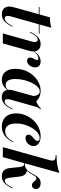

<svg xmlns="http://www.w3.org/2000/svg" viewBox="721 -1402 693 2175"><g transform="rotate(90 1067.5 -314.5)"><path d="M85.5 -208.1 176.6 -533.9Q209.7 -533.9 238.3 -537.5Q266.9 -541.1 294.4 -549.2L199.2 -208.1ZM58.9 -407.3 61.3 -416.1H362.9L360.5 -407.3ZM142.7 11.3Q88.7 11.3 66.5 -24.6Q44.4 -60.5 61.3 -120.2L85.5 -208.1H199.2L164.5 -86.3Q156.5 -54.8 162.9 -38.3Q169.4 -21.8 190.3 -21.8Q208.9 -21.8 226.2 -36.7Q243.5 -51.6 259.7 -83.1L274.2 -109.7H283.1L263.7 -73.4Q250.8 -49.2 233.5 -30.2Q216.1 -11.3 194 0Q171.8 11.3 142.7 11.3Z M416.9 -208.1 450.8 -329.8Q459.7 -361.3 453.6 -378.2Q447.6 -395.2 428.2 -395.2Q412.1 -395.2 395.6 -380.2Q379 -365.3 362.9 -334.7L347.6 -306.5H338.7L357.3 -340.3Q371 -366.1 387.9 -385.9Q404.8 -405.6 427 -416.9Q449.2 -428.2 477.4 -428.2Q512.9 -428.2 533.9 -412.1Q554.8 -396 560.5 -366.5Q566.1 -337.1 554.8 -296L529.8 -208.1ZM358.1 0 416.9 -208.1H529.8L471.8 0ZM668.5 -274.2Q651.6 -274.2 641.9 -283.9Q632.3 -293.5 632.3 -309.7Q632.3 -325 639.1 -338.7Q646 -352.4 652.8 -364.5Q659.7 -376.6 659.7 -387.1Q659.7 -402.4 639.5 -402.4Q619.4 -402.4 597.2 -387.5Q575 -372.6 556.5 -344.4L554.8 -349.2Q579.8 -387.9 610.9 -408.1Q641.9 -428.2 676.6 -428.2Q708.1 -428.2 725.8 -411.7Q743.5 -395.2 743.5 -365.3Q743.5 -341.9 733.1 -321Q722.6 -300 705.6 -287.1Q688.7 -274.2 668.5 -274.2Z M883.9 11.3Q825.8 11.3 792.7 -29.4Q759.7 -70.2 759.7 -142.7Q759.7 -200.8 779.4 -252.4Q799.2 -304 833.9 -343.1Q868.5 -382.3 913.7 -405.2Q958.9 -428.2 1008.9 -428.2Q1049.2 -428.2 1082.3 -412.1Q1115.3 -396 1140.3 -363.7L1068.5 -328.2Q1067.7 -372.6 1054.4 -395.6Q1041.1 -418.5 1016.1 -418.5Q990.3 -418.5 964.9 -394.8Q939.5 -371 919.4 -331Q899.2 -291.1 887.1 -242.3Q875 -193.5 875 -143.5Q875 -87.1 892.3 -59.3Q909.7 -31.5 942.7 -31.5Q960.5 -31.5 975.8 -40.3Q991.1 -49.2 1003.2 -66.9L1005.6 -63.7Q983.1 -26.6 952.4 -7.7Q921.8 11.3 883.9 11.3ZM1029 -208.1 1071.8 -361.3Q1117.7 -371.8 1153.6 -389.9Q1189.5 -408.1 1212.1 -432.3L1217.7 -425Q1210.5 -417.7 1205.2 -409.3Q1200 -400.8 1195.2 -389.9Q1190.3 -379 1186.3 -363.7L1142.7 -208.1ZM1108.1 -86.3Q1100 -55.6 1105.6 -38.3Q1111.3 -21 1130.6 -21Q1147.6 -21 1163.7 -35.9Q1179.8 -50.8 1196 -80.6L1211.3 -108.9H1220.2L1202.4 -75Q1188.7 -50 1171.4 -30.2Q1154 -10.5 1132.3 0.8Q1110.5 12.1 1081.5 12.1Q1046.8 11.3 1025.4 -4.4Q1004 -20.2 998.8 -50Q993.5 -79.8 1004.8 -120.2L1029 -208.1H1142.7Z M1414.5 11.3Q1344.4 11.3 1304.4 -31.5Q1264.5 -74.2 1264.5 -150Q1264.5 -205.6 1285.1 -255.6Q1305.6 -305.6 1341.5 -344.4Q1377.4 -383.1 1424.2 -405.6Q1471 -428.2 1522.6 -428.2Q1574.2 -428.2 1604.4 -406.5Q1634.7 -384.7 1634.7 -347.6Q1634.7 -323.4 1622.2 -302.8Q1609.7 -282.3 1589.5 -269.4Q1569.4 -256.5 1546.8 -256.5Q1527.4 -256.5 1516.5 -265.3Q1505.6 -274.2 1505.6 -290.3Q1505.6 -308.1 1516.5 -321Q1527.4 -333.9 1541.1 -344.8Q1554.8 -355.6 1565.7 -367.3Q1576.6 -379 1576.6 -393.5Q1576.6 -416.9 1545.2 -416.9Q1513.7 -416.9 1484.3 -394.4Q1454.8 -371.8 1431 -333.9Q1407.3 -296 1393.1 -248.4Q1379 -200.8 1379 -150.8Q1379 -90.3 1401.2 -58.5Q1423.4 -26.6 1466.1 -26.6Q1502.4 -26.6 1531 -48.8Q1559.7 -71 1583.1 -117.7H1591.9Q1561.3 -54 1517.3 -21.4Q1473.4 11.3 1414.5 11.3Z M1977.4 11.3Q1935.5 11.3 1912.5 -10.9Q1889.5 -33.1 1883.9 -79L1872.6 -187.9Q1867.7 -220.2 1859.7 -231Q1851.6 -241.9 1833.9 -241.9H1810.5L1812.1 -249.2H1834.7Q1867.7 -249.2 1888.7 -262.5Q1909.7 -275.8 1924.2 -296Q1938.7 -316.1 1950 -338.7Q1961.3 -361.3 1974.6 -381.5Q1987.9 -401.6 2006.9 -414.9Q2025.8 -428.2 2054.8 -428.2Q2085.5 -428.2 2103.2 -414.1Q2121 -400 2121 -375.8Q2121 -355.6 2109.3 -342.7Q2097.6 -329.8 2079 -329.8Q2064.5 -329.8 2054 -337.5Q2043.5 -345.2 2035.5 -355.2Q2027.4 -365.3 2019 -373Q2010.5 -380.6 2000 -380.6Q1987.9 -380.6 1978.6 -369Q1969.4 -357.3 1960.5 -339.9Q1951.6 -322.6 1939.9 -304Q1928.2 -285.5 1910.5 -271.8L1911.3 -275Q1946.8 -265.3 1962.1 -243.5Q1977.4 -221.8 1982.3 -173.4L1993.5 -75.8Q1997.6 -48.4 2005.2 -35.5Q2012.9 -22.6 2027.4 -22.6Q2044.4 -22.6 2059.7 -37.1Q2075 -51.6 2091.1 -82.3L2105.6 -109.7H2114.5L2096 -73.4Q2082.3 -49.2 2065.7 -29.8Q2049.2 -10.5 2027.4 0.4Q2005.6 11.3 1977.4 11.3ZM1704.8 -208.1 1792.7 -524.2Q1801.6 -553.2 1799.2 -569.4Q1796.8 -585.5 1782.3 -591.9Q1767.7 -598.4 1736.3 -599.2L1738.7 -608.1Q1800.8 -608.9 1849.2 -616.9Q1897.6 -625 1938.7 -641.1L1818.5 -208.1ZM1646.8 0 1704.8 -208.1H1818.5L1759.7 0Z"/></g></svg>

Font: Playfair 144pt
Style: Bold Italic
Weight: 700
Italic angle: -15.6°
Designer: Claus Eggers Sørensen
Foundry: Claus Eggers Sørensen
Version: Version 2.203